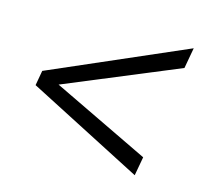

<svg xmlns="http://www.w3.org/2000/svg" viewBox="-70 -613 641 582"><g transform="rotate(15 250.5 -322.0)"><path d="M103.5 -318.4 408.2 -171.9 397.5 -112.8 36.6 -298.8 44.9 -345.7 470.7 -530.8 459 -465.8Z"/></g></svg>

Font: TypoPRO Roboto
Style: Italic
Weight: 300
Italic angle: -12°
Designer: Google
Version: Version 2.136; 2016